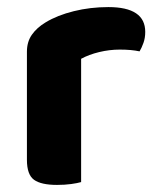

<svg xmlns="http://www.w3.org/2000/svg" viewBox="-20 -515 445 542"><path d="M209 -1Q199 2 181 4.5Q163 7 141 7Q96 7 76 -7.5Q56 -22 56 -64V-369Q56 -397 70 -417Q84 -437 109 -452Q142 -472 188.5 -483.5Q235 -495 286 -495Q390 -495 390 -425Q390 -408 385 -394Q380 -380 374 -370Q351 -375 318 -375Q289 -375 260 -368Q231 -361 209 -349Z"/></svg>

Font: Baloo Bhai 2
Style: Bold
Weight: 700
Designer: Supriya Tembe, Noopur Datye and Ek Type
Foundry: Ek Type
Version: Version 1.640;PS 1.000;hotconv 16.6.51;makeotf.lib2.5.65220;